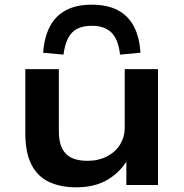

<svg xmlns="http://www.w3.org/2000/svg" viewBox="-20 -789 785 819"><path d="M305 10Q238 10 189 -13Q140 -36 114 -87Q88 -138 88 -221V-494H231V-229Q231 -183 245.5 -155Q260 -127 287 -115Q314 -103 353 -103Q400 -103 436.5 -122Q473 -141 492.5 -173Q512 -205 512 -243V-494H654V0H519V-104H522Q489 -51 435.5 -20.5Q382 10 305 10ZM251 -556 164 -564Q169 -631 193 -676.5Q217 -722 261.5 -745.5Q306 -769 371 -769Q438 -769 482.5 -745.5Q527 -722 551 -676.5Q575 -631 579 -564L492 -556Q485 -621 455.5 -650Q426 -679 372 -679Q316 -679 287.5 -650Q259 -621 251 -556Z"/></svg>

Font: Nunito Sans 10pt Expanded
Style: Bold
Weight: 700
Width: 7
Designer: Vernon Adams
Foundry: Vernon Adams
Version: Version 3.101;gftools[0.9.27]